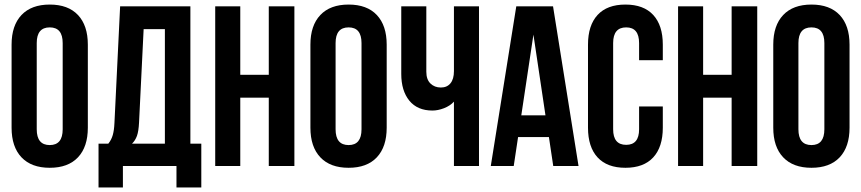

<svg xmlns="http://www.w3.org/2000/svg" viewBox="-20 -728 3776 842"><path d="M30.8 -168V-532.2Q30.8 -616.2 74.2 -662.1Q117.7 -708 198.2 -708Q278.8 -708 322 -662.1Q365.2 -616.2 365.2 -532.2V-168Q365.2 -84 322 -38.1Q278.8 7.8 198.2 7.8Q117.7 7.8 74.2 -38.1Q30.8 -84 30.8 -168ZM141.1 -161.1Q141.1 -91.8 198.2 -91.8Q254.9 -91.8 254.9 -161.1V-539.1Q254.9 -607.9 198.2 -607.9Q141.1 -607.9 141.1 -539.1Z M412.1 94.2V-98.1H455.1Q468.8 -115.2 474.6 -136Q480.5 -156.7 481.9 -189L506.8 -700.2H814.9V-98.1H862.8V94.2H753.9V0H519V94.2ZM559.1 -98.1H703.1V-600.1H609.9L589.8 -190.9Q587.9 -152.3 580.6 -132.1Q573.2 -111.8 559.1 -98.1Z M923.8 0V-700.2H1033.7V-399.9H1158.7V-700.2H1271V0H1158.7V-299.8H1033.7V0Z M1341.3 -168V-532.2Q1341.3 -616.2 1384.8 -662.1Q1428.2 -708 1508.8 -708Q1589.4 -708 1632.6 -662.1Q1675.8 -616.2 1675.8 -532.2V-168Q1675.8 -84 1632.6 -38.1Q1589.4 7.8 1508.8 7.8Q1428.2 7.8 1384.8 -38.1Q1341.3 -84 1341.3 -168ZM1451.7 -161.1Q1451.7 -91.8 1508.8 -91.8Q1565.4 -91.8 1565.4 -161.1V-539.1Q1565.4 -607.9 1508.8 -607.9Q1451.7 -607.9 1451.7 -539.1Z M1739.7 -403.8V-700.2H1849.6V-413.1Q1849.6 -379.4 1867.7 -361.8Q1885.7 -344.2 1913.6 -344.2Q1940.4 -344.2 1955.6 -362.8Q1970.7 -381.3 1970.7 -416V-700.2H2080.6V0H1970.7V-282.2Q1953.6 -263.7 1927 -253.4Q1900.4 -243.2 1876.5 -243.2Q1810.5 -243.2 1775.1 -286.6Q1739.7 -330.1 1739.7 -403.8Z M2132.3 0 2244.1 -700.2H2405.3L2517.1 0H2406.2L2387.2 -127H2252L2232.9 0ZM2266.1 -222.2H2372.1L2319.3 -576.2Z M2558.6 -168V-532.2Q2558.6 -616.7 2600.6 -662.4Q2642.6 -708 2722.7 -708Q2802.7 -708 2844.7 -662.4Q2886.7 -616.7 2886.7 -532.2V-463.9H2782.7V-539.1Q2782.7 -607.9 2726.1 -607.9Q2668.9 -607.9 2668.9 -539.1V-161.1Q2668.9 -92.8 2726.1 -92.8Q2782.7 -92.8 2782.7 -161.1V-261.2H2886.7V-168Q2886.7 -83.5 2844.7 -37.8Q2802.7 7.8 2722.7 7.8Q2642.6 7.8 2600.6 -37.8Q2558.6 -83.5 2558.6 -168Z M2953.6 0V-700.2H3063.5V-399.9H3188.5V-700.2H3300.8V0H3188.5V-299.8H3063.5V0Z M3371.1 -168V-532.2Q3371.1 -616.2 3414.6 -662.1Q3458 -708 3538.6 -708Q3619.1 -708 3662.4 -662.1Q3705.6 -616.2 3705.6 -532.2V-168Q3705.6 -84 3662.4 -38.1Q3619.1 7.8 3538.6 7.8Q3458 7.8 3414.6 -38.1Q3371.1 -84 3371.1 -168ZM3481.4 -161.1Q3481.4 -91.8 3538.6 -91.8Q3595.2 -91.8 3595.2 -161.1V-539.1Q3595.2 -607.9 3538.6 -607.9Q3481.4 -607.9 3481.4 -539.1Z"/></svg>

Font: Bebas Neue Bold
Style: Regular
Weight: 700
Designer: Ryoichi Tsunekawa
Foundry: Ryoichi Tsunekawa
Version: Version 1.300